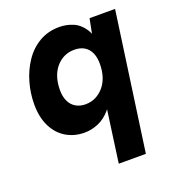

<svg xmlns="http://www.w3.org/2000/svg" viewBox="-129 -605 832 912"><g transform="rotate(-20 286.5 -149.5)"><path d="M316 204 362 -129 391 -138Q375 -84 347 -51.5Q319 -19 284.5 -4.5Q250 10 215 10Q164 10 123 -14Q82 -38 58.5 -85Q35 -132 35 -198Q35 -254 50.5 -308Q66 -362 96 -406.5Q126 -451 170.5 -477Q215 -503 272 -503Q307 -503 340 -489.5Q373 -476 396 -441.5Q419 -407 423 -342L397 -366L422 -493H551L453 204ZM265 -115Q294 -115 317.5 -127Q341 -139 358.5 -160Q376 -181 385 -209.5Q394 -238 394 -273Q394 -306 383.5 -329Q373 -352 352.5 -364.5Q332 -377 302 -377Q273 -377 249.5 -365.5Q226 -354 208.5 -333Q191 -312 182 -283.5Q173 -255 173 -219Q173 -187 184 -163.5Q195 -140 216 -127.5Q237 -115 265 -115Z"/></g></svg>

Font: Hanken Grotesk ExtraBold
Style: Italic
Weight: 800
Italic angle: -8°
Designer: Alfredo Marco Pradil
Foundry: Hanken Design Co.
Version: Version 3.013